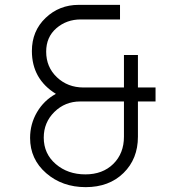

<svg xmlns="http://www.w3.org/2000/svg" viewBox="-20 -770 716 790"><path d="M620 -410V-352.5H547.5V-207.5Q547.5 -116.2 488.1 -58.1Q428.8 0 332.5 0Q236.2 0 170 -57.5Q103.8 -115 103.8 -202.5Q103.8 -260 132.5 -308.8Q161.2 -357.5 210 -383.8Q111.2 -445 111.2 -560Q111.2 -642.5 167.5 -696.2Q223.8 -750 303.8 -750H473.8V-690H312.5Q253.8 -690 211.9 -653.8Q170 -617.5 170 -557.5Q170 -493.8 214.4 -451.9Q258.8 -410 323.8 -410H490V-543.8H547.5V-410ZM331.2 -52.5Q402.5 -52.5 446.2 -95.6Q490 -138.8 490 -207.5V-352.5H310Q247.5 -352.5 203.8 -309.4Q160 -266.2 160 -203.8Q160 -137.5 209.4 -95Q258.8 -52.5 331.2 -52.5Z"/></svg>

Font: Now Light
Style: Regular
Weight: 300
Designer: Alfredo Marco Pradil
Foundry: Alfredo Marco Pradil
Version: Version 1.002;PS 001.002;hotconv 1.0.88;makeotf.lib2.5.64775